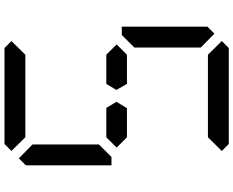

<svg xmlns="http://www.w3.org/2000/svg" viewBox="-112 -928 1040 856"><g transform="rotate(90 408.0 -500.0)"><path d="M224 -454 178 -500 224 -546H328H354L381 -499L354 -454H238ZM163 -969 194 -1000H622L653 -969L592 -907H590H454H362H226H224ZM653 -31 622 0H194L163 -31L224 -93H226H362H454H590H592ZM624 -421 680 -477H717V-95L686 -64L624 -125V-139V-218ZM192 -579 136 -523H99V-905L130 -936L192 -875V-861V-782ZM592 -546 638 -500 592 -454H578H501H461L434 -499L462 -546H488Z"/></g></svg>

Font: DSEG14 Classic Mini
Style: Regular
Weight: 400
Designer: Keshikan(Twitter:@keshinomi_88pro)
Version: Version 0.46